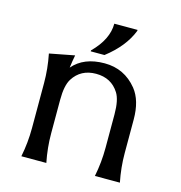

<svg xmlns="http://www.w3.org/2000/svg" viewBox="-110 -845 887 943"><g transform="rotate(15 333.5 -373.5)"><path d="M473.6 -747.1V-742.2Q440.4 -656.7 348.6 -585.9H278.8V-590.8Q355.5 -667 355.5 -747.1ZM83 0Q97.7 -73.2 97.7 -146.5V-376Q97.7 -449.2 83 -522.5L210 -546.9Q203.6 -514.6 199.7 -481.9Q254.9 -546.9 360.8 -546.9Q461.4 -546.9 525.4 -468.3Q569.3 -413.6 569.3 -317.4V-146.5Q569.3 -73.2 584 0H457Q471.7 -73.2 471.7 -146.5V-317.4Q471.7 -390.1 450.2 -424.3Q411.1 -486.3 333.5 -486.3Q255.9 -486.3 216.8 -424.3Q195.3 -390.1 195.3 -317.4V-146.5Q195.3 -73.2 210 0Z"/></g></svg>

Font: Classica
Style: Book
Weight: 400
Version: Version 1.001